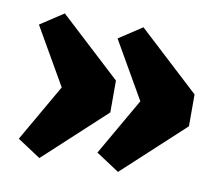

<svg xmlns="http://www.w3.org/2000/svg" viewBox="-57 -535 655 570"><g transform="rotate(10 270.5 -250.0)"><path d="M95 -468 279 -298V-202L95 -32L25 -78L124 -250L25 -422ZM332 -468 516 -298V-202L332 -32L262 -78L361 -250L262 -422Z"/></g></svg>

Font: Changa
Style: Bold
Weight: 700
Designer: Eduardo Rodriguez Tunni
Foundry: Eduardo Rodriguez Tunni
Version: Version 3.002; ttfautohint (v1.8.2)